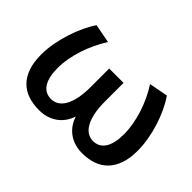

<svg xmlns="http://www.w3.org/2000/svg" viewBox="-96 -755 1010 1010"><g transform="rotate(45 409.5 -250.0)"><path d="M670.9 -515.1Q691.4 -485.8 709.2 -448Q727.1 -410.2 740.2 -368.4Q753.4 -326.7 760.7 -283.7Q768.1 -240.7 768.1 -201.2Q768.1 -144.5 753.7 -103.5Q739.3 -62.5 713.1 -36.1Q687 -9.8 650.6 2.7Q614.3 15.1 569.8 15.1Q512.2 15.1 470.2 -14.2Q428.2 -43.5 410.2 -98.1Q392.1 -43.5 349.6 -14.2Q307.1 15.1 249 15.1Q204.1 15.1 167.7 2.7Q131.3 -9.8 105.2 -35.9Q79.1 -62 64.9 -102.8Q50.8 -143.6 50.8 -200.2Q50.8 -241.2 58.8 -285.4Q66.9 -329.6 80.3 -371.3Q93.8 -413.1 111.3 -450.4Q128.9 -487.8 147.9 -515.1L252.9 -495.1Q232.9 -463.4 216.1 -428Q199.2 -392.6 187.3 -356Q175.3 -319.3 168.7 -282.7Q162.1 -246.1 162.1 -211.9Q162.1 -143.6 185.3 -107.2Q208.5 -70.8 253.9 -70.8Q275.4 -70.8 293.9 -82Q312.5 -93.3 326.4 -116.7Q340.3 -140.1 348.1 -176.5Q356 -212.9 356 -263.2V-400.9H462.9V-263.2Q462.9 -212.9 470.7 -176.5Q478.5 -140.1 492.4 -116.7Q506.3 -93.3 524.9 -82Q543.5 -70.8 564.9 -70.8Q609.4 -70.8 632.6 -107.2Q655.8 -143.6 655.8 -211.9Q655.8 -246.6 649.2 -283.7Q642.6 -320.8 630.9 -357.4Q619.1 -394 602.5 -429.2Q585.9 -464.4 565.9 -495.1Z"/></g></svg>

Font: Clear Sans Medium
Style: Regular
Weight: 500
Foundry: Intel Corporation
Version: Version 1.00